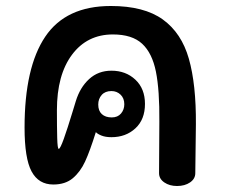

<svg xmlns="http://www.w3.org/2000/svg" viewBox="-20 -621 766 641"><path d="M511 -43 512 -214Q513 -320 500.5 -382Q488 -444 454.5 -475Q421 -506 357 -506Q271 -506 220.5 -438.5Q170 -371 170 -253Q170 -197 171 -160.5Q172 -124 176 -124Q181 -124 193 -157.5Q205 -191 222 -247L233 -283Q247 -329 277.5 -357Q308 -385 352 -385Q400 -385 432 -355Q464 -325 464 -274Q464 -222 432 -192.5Q400 -163 352 -163Q332 -163 318.5 -168.5Q305 -174 300 -180Q280 -116 264 -81.5Q248 -47 223 -26Q198 -5 158 -5Q109 -5 85.5 -48.5Q62 -92 62 -195Q62 -396 131 -498.5Q200 -601 350 -601Q461 -601 523.5 -556Q586 -511 610.5 -425Q635 -339 634 -206L632 -43Q632 -24 614.5 -12Q597 0 571 0Q546 0 528.5 -12Q511 -24 511 -43ZM395 -273Q395 -293 382.5 -305Q370 -317 352 -317Q331 -317 319.5 -304Q308 -291 308 -272Q308 -251 320 -240Q332 -229 353 -229Q373 -229 384 -242Q395 -255 395 -273Z"/></svg>

Font: Mali SemiBold
Style: Regular
Weight: 600
Designer: Kitiyaporn Chalermlarp | Katatrad Aksorn Co.,Ltd.
Foundry: Cadson Demak Co.,Ltd.
Version: Version 1.000; ttfautohint (v1.6)